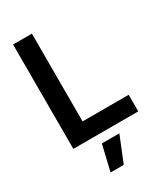

<svg xmlns="http://www.w3.org/2000/svg" viewBox="-232 -826 1005 1159"><g transform="rotate(-30 270.5 -246.5)"><path d="M59.1 0V-727.5H190.4V-115.7H511.7V0ZM182.6 235.8 224.6 57.6H346.7L274.4 235.8Z"/></g></svg>

Font: Inter Display Semi Bold
Style: Regular
Weight: 600
Designer: Rasmus Andersson
Foundry: rsms
Version: Version 4.000;git-37864ae